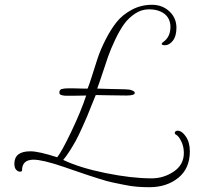

<svg xmlns="http://www.w3.org/2000/svg" viewBox="-20 -699 857 802"><path d="M228 -312Q228 -324 237.5 -327Q247 -330 265 -330Q274 -330 285.5 -330Q297 -330 306.5 -329.5Q316 -329 327 -329Q338 -329 346 -329Q352 -343 364 -381Q376 -419 387.5 -454.5Q399 -490 420.5 -532.5Q442 -575 466.5 -606Q491 -637 530 -658Q569 -679 615 -679Q658 -679 687.5 -651.5Q717 -624 717 -583Q717 -548 702 -529Q687 -510 669 -510Q660 -510 656.5 -513Q653 -516 661 -523Q692 -544 692 -587Q692 -608 682 -624.5Q672 -641 651.5 -650.5Q631 -660 602 -660Q571 -660 544 -642Q517 -624 498.5 -598.5Q480 -573 461 -533Q442 -493 431.5 -462.5Q421 -432 407 -389.5Q393 -347 386 -329Q393 -329 435 -327.5Q477 -326 502 -326Q520 -326 531.5 -321.5Q543 -317 543 -311Q543 -300 508 -300Q479 -300 431.5 -301Q384 -302 380 -302Q379 -301 364 -263Q349 -225 343.5 -212Q338 -199 322.5 -164.5Q307 -130 296.5 -111Q286 -92 271.5 -69Q257 -46 244 -31Q313 2 421.5 24Q530 46 613 46Q664 46 706 17.5Q748 -11 748 -60Q748 -87 737 -109Q726 -131 716 -136Q708 -140 710.5 -146.5Q713 -153 722 -153Q740 -153 756.5 -128.5Q773 -104 773 -67Q773 5 724.5 44Q676 83 604 83Q578 83 552.5 81Q527 79 496 72.5Q465 66 447.5 62.5Q430 59 392 47Q354 35 345.5 32Q337 29 292.5 14Q248 -1 246 -2Q158 -32 120 -32Q72 -32 72 13Q72 18 63 18Q55 18 47.5 10Q40 2 40 -15Q40 -67 107 -67Q142 -67 219 -42Q238 -66 278 -149.5Q318 -233 340 -300Q335 -300 313 -299.5Q291 -299 278 -299Q275 -299 271 -299Q267 -299 264 -299Q261 -299 256.5 -299Q252 -299 249 -299.5Q246 -300 242.5 -300.5Q239 -301 236.5 -302Q234 -303 232 -304Q230 -305 229 -307.5Q228 -310 228 -312Z"/></svg>

Font: Bilbo Swash Caps
Style: Regular
Weight: 400
Designer: Robert E. Leuschke
Foundry: Robert E. Leuschke
Version: Version 1.003